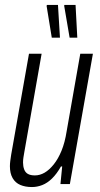

<svg xmlns="http://www.w3.org/2000/svg" viewBox="-20 -743 405 775"><path d="M109 12Q82 12 62 3.5Q42 -5 31 -24Q20 -43 20 -72Q20 -82 21.5 -93.5Q23 -105 25 -118L97 -526H148L78 -128Q76 -117 74.5 -107Q73 -97 73 -87Q73 -72 77.5 -59.5Q82 -47 92.5 -41Q103 -35 121 -35Q141 -35 160 -46Q179 -57 197 -79.5Q215 -102 228.5 -135Q242 -168 249 -213L304 -526H355L262 0H224L231 -71H226Q209 -41 190 -22.5Q171 -4 150.5 4Q130 12 109 12ZM261 -591 239 -720 240 -723H285L292 -591ZM189 -591 168 -720 170 -723H214L222 -591Z"/></svg>

Font: Archivo ExtraCondensed ExtraLight
Style: Italic
Weight: 250
Width: 2
Italic angle: -10°
Designer: Hector Gatti
Foundry: Omnibus-Type
Version: Version 2.001